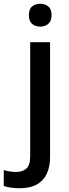

<svg xmlns="http://www.w3.org/2000/svg" viewBox="-78 -764 370 1024"><path d="M26 240Q0 240 -21.5 236.5Q-43 233 -58 228V143Q-42 148 -26 150.5Q-10 153 10 153Q41 153 62 135.5Q83 118 83 69V-539H189V74Q189 124 172 161.5Q155 199 119 219.5Q83 240 26 240ZM76 -683Q76 -716 93.5 -730Q111 -744 137 -744Q161 -744 179 -730Q197 -716 197 -683Q197 -651 179 -636.5Q161 -622 137 -622Q111 -622 93.5 -636.5Q76 -651 76 -683Z"/></svg>

Font: Noto Sans Vithkuqi Medium
Style: Regular
Weight: 500
Version: Version 1.001